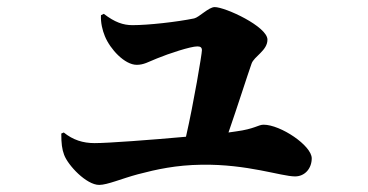

<svg xmlns="http://www.w3.org/2000/svg" viewBox="-20 -537 1040 542"><path d="M153 -160C153 -132 155 -116 161 -100C172 -70 224 -15 260 -15C283 -15 324 -33 369 -45C422 -59 477 -71 549 -72C679 -74 774 -39 813 -39C841 -39 860 -62 860 -90C860 -126 772 -185 724 -185C709 -185 699 -173 646 -166L625 -163C650 -235 678 -323 690 -357C697 -378 735 -394 735 -425C735 -462 616 -517 586 -517C569 -517 542 -488 528 -485C479 -475 399 -466 354 -466C328 -466 304 -474 273 -498L265 -494C264 -473 269 -452 276 -435C291 -398 332 -354 366 -354C386 -354 398 -362 423 -372C457 -386 518 -406 537 -406C546 -406 550 -403 550 -395C550 -385 527 -247 505 -151C405 -142 285 -133 247 -133C214 -133 186 -142 160 -163Z"/></svg>

Font: Noto Serif CJK HK Black
Style: Regular
Weight: 900
Designer: Ryoko NISHIZUKA 西塚涼子 (kana & ideographs); Frank Grießhammer (Latin, Greek & Cyrillic); Wenlong ZHANG 张文龙 (bopomofo); San
Foundry: Adobe
Version: Version 2.001;hotconv 1.1.0;makeotfexe 2.6.0